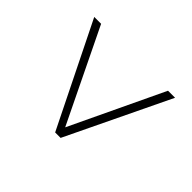

<svg xmlns="http://www.w3.org/2000/svg" viewBox="-110 -706 771 771"><g transform="rotate(-45 275.5 -320.5)"><path d="M56 -302 495 -91V-131L99 -319L495 -511V-550L56 -333Z"/></g></svg>

Font: Noto Sans Gurmukhi ExtraLight
Style: Regular
Weight: 200
Designer: Jelle Bosma - Monotype Design Team
Foundry: Monotype Imaging Inc.
Version: Version 2.004